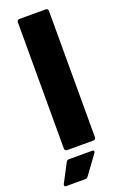

<svg xmlns="http://www.w3.org/2000/svg" viewBox="-181 -747 611 963"><g transform="rotate(-20 125.0 -266.0)"><path d="M60 -700H202Q207 -700 210.5 -696.5Q214 -693 214 -688V-12Q214 -7 210.5 -3.5Q207 0 202 0H60Q55 0 51.5 -3.5Q48 -7 48 -12V-688Q48 -693 51.5 -696.5Q55 -700 60 -700ZM54 46H177Q187 46 187 53Q187 56 184 61L111 161Q106 168 97 168H-5Q-12 168 -14 164Q-16 160 -13 154L39 55Q43 46 54 46Z"/></g></svg>

Font: BARLOWEXTRABOLD
Style: Regular
Weight: 800
Designer: Jeremy Tribby
Foundry: Tribby Type
Version: Version 1.422